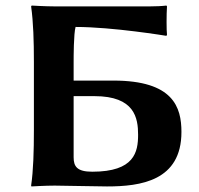

<svg xmlns="http://www.w3.org/2000/svg" viewBox="-20 -668 715 691"><path d="M102 -445V-200C102 -125 100 -54 92 0L93 3C93 3 143 0 177 0C206 0 329 3 365 3C486 3 633 -17 633 -193C633 -282 604 -378 388 -378H245V-445C245 -462 245 -547 252 -571C386 -571 579 -539 579 -539L581 -543C579 -558 579 -617 581 -645L579 -648C563 -646 540 -645 519 -645H177C143 -645 94 -648 94 -648L92 -645C100 -588 102 -520 102 -445ZM245 -322H320C465 -322 477 -243 477 -183C477 -121 464 -50 312 -50C257 -50 245 -69 245 -102Z"/></svg>

Font: Libertinus Sans
Style: Bold
Weight: 700
Designer: Philipp H. Poll, Khaled Hosny
Foundry: Caleb Maclennan
Version: Version 7.050;RELEASE